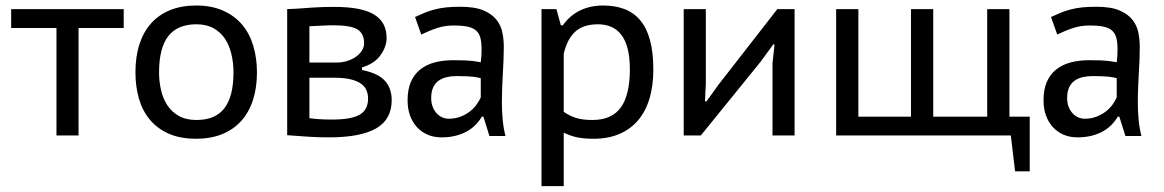

<svg xmlns="http://www.w3.org/2000/svg" viewBox="-20 -479 4116 679"><path d="M417.5 -379.9H257.8V0H179.7V-379.9H19.5V-446.8H417.5Z M459 0ZM459 -223.1Q459 -278.8 473.1 -322.5Q487.3 -366.2 514.6 -396.7Q542 -427.2 582 -443.4Q622.1 -459.5 673.8 -459.5Q728.5 -459.5 769 -441.4Q809.6 -423.3 836.2 -391.8Q862.8 -360.4 875.7 -316.9Q888.7 -273.4 888.7 -223.1Q888.7 -168.5 874.5 -125Q860.4 -81.5 832.8 -51Q805.2 -20.5 765.1 -4.4Q725.1 11.7 673.8 11.7Q617.7 11.7 577.1 -6.1Q536.6 -23.9 510.3 -55.4Q483.9 -86.9 471.4 -129.9Q459 -172.9 459 -223.1ZM542.5 -223.1Q542.5 -191.4 549.3 -161.1Q556.2 -130.9 571.5 -107.2Q586.9 -83.5 612.3 -69.1Q637.7 -54.7 674.8 -54.7Q741.7 -54.7 773.7 -96.4Q805.7 -138.2 805.7 -223.1Q805.7 -255.9 798.6 -286.6Q791.5 -317.4 776.1 -341.1Q760.7 -364.7 735.6 -378.9Q710.4 -393.1 674.8 -393.1Q607.9 -393.1 575.2 -351.3Q542.5 -309.6 542.5 -223.1Z M995.6 -446.8 1027.8 -448.2Q1055.7 -450.2 1087.6 -452.4Q1119.6 -454.6 1162.6 -454.6Q1260.7 -454.6 1304.2 -426.8Q1347.2 -399.9 1347.2 -344.7Q1347.2 -314.5 1326.2 -284.7Q1305.7 -254.4 1260.3 -240.7V-231.4Q1316.4 -220.2 1340.8 -193.8Q1365.2 -167.5 1365.2 -124.5Q1365.2 -56.6 1310.1 -24.9Q1254.9 6.8 1143.1 6.8Q1105 6.8 1072.5 4.6Q1040 2.4 1007.8 0Q1004.4 0 1001.7 -0.5Q999 -1 995.6 -1ZM1074.2 -61Q1092.8 -58.6 1110.6 -57.4Q1128.4 -56.2 1154.8 -56.2Q1222.2 -56.2 1252 -73.5Q1281.7 -90.8 1281.7 -130.9Q1281.7 -147 1275.6 -160.6Q1269.5 -174.3 1255.6 -183.8Q1241.7 -193.4 1218.8 -198.7Q1195.8 -204.1 1162.1 -204.1H1074.2ZM1170.9 -257.8Q1189 -257.8 1206.3 -262.9Q1223.6 -268.1 1237.3 -277.3Q1251 -286.6 1259.3 -299.1Q1267.6 -311.5 1267.6 -325.7Q1267.6 -361.3 1243.2 -375.5Q1218.8 -389.6 1159.7 -389.6Q1140.1 -389.6 1120.4 -388.4Q1100.6 -387.2 1074.2 -386.2V-257.8Z M1421.4 0ZM1447.8 -418.9Q1466.8 -427.7 1483.6 -434.6Q1500.5 -441.4 1518.8 -446Q1537.1 -450.7 1558.6 -452.9Q1580.1 -455.1 1608.4 -455.1Q1659.7 -455.1 1689.9 -442.1Q1720.2 -429.2 1736.1 -408.7Q1752 -388.2 1756.8 -363Q1761.7 -337.9 1761.7 -313.5Q1761.7 -290 1760.7 -266.6Q1759.8 -243.2 1758.3 -219Q1756.8 -194.8 1755.9 -169.7Q1754.9 -144.5 1754.9 -116.7Q1754.9 -84.5 1757.8 -54.4Q1760.7 -24.4 1767.6 2H1710.9L1689.5 -66.4H1684.1Q1674.8 -50.8 1661.6 -37.4Q1648.4 -23.9 1630.9 -14.2Q1613.3 -4.4 1590.8 1.2Q1568.4 6.8 1541.5 6.8Q1514.2 6.8 1492.2 -2.7Q1470.2 -12.2 1454.3 -29.5Q1438.5 -46.9 1429.9 -70.8Q1421.4 -94.7 1421.4 -124Q1421.4 -162.6 1433.1 -189.5Q1444.8 -216.3 1466.3 -233.4Q1487.8 -250.5 1517.3 -258.3Q1546.9 -266.1 1583 -266.1Q1609.4 -266.1 1625.2 -265.4Q1641.1 -264.6 1651.1 -263.4Q1661.1 -262.2 1667.2 -261Q1673.3 -259.8 1680.2 -258.8Q1681.6 -271 1682.4 -280.5Q1683.1 -290 1683.1 -304.7Q1683.1 -328.6 1679 -344.7Q1674.8 -360.8 1664.1 -370.6Q1653.3 -380.4 1634.8 -384.5Q1616.2 -388.7 1587.4 -388.7Q1556.2 -389.6 1527.6 -380.4Q1499 -371.1 1469.7 -356.9ZM1680.2 -202.6Q1673.3 -204.1 1668 -205.3Q1662.6 -206.5 1653.8 -207.5Q1645 -208.5 1631.3 -209.2Q1617.7 -210 1595.2 -210Q1576.7 -210 1560.3 -206.3Q1543.9 -202.6 1531.5 -193.8Q1519 -185.1 1512 -169.9Q1504.9 -154.8 1504.9 -132.3Q1504.9 -115.2 1510 -101.8Q1515.1 -88.4 1523.7 -78.9Q1532.2 -69.3 1543.5 -64.2Q1554.7 -59.1 1566.9 -59.1Q1589.4 -59.1 1607.9 -66.2Q1626.5 -73.2 1640.9 -84.2Q1655.3 -95.2 1665 -108.6Q1674.8 -122.1 1680.2 -134.3Z M1895 0ZM1895 -446.8H1947.8L1963.4 -389.6H1970.7Q1994.1 -423.3 2030.3 -441.4Q2066.4 -459.5 2113.3 -459.5Q2155.8 -459.5 2188.7 -446.8Q2221.7 -434.1 2244.4 -407Q2267.1 -379.9 2278.8 -336.7Q2290.5 -293.5 2290.5 -232.9Q2290.5 -176.3 2277.1 -131.1Q2263.7 -85.9 2237.1 -54.2Q2210.4 -22.5 2170.9 -5.4Q2131.3 11.7 2079.1 11.7Q2062 11.7 2048.1 10.5Q2034.2 9.3 2021.7 6.8Q2009.3 4.4 1997.8 0.2Q1986.3 -3.9 1973.6 -9.8V179.2H1895ZM2095.2 -393.1Q2043.9 -393.1 2015.1 -367.7Q1986.3 -342.3 1973.6 -289.1V-83.5Q1993.2 -69.8 2016.1 -62.3Q2039.1 -54.7 2074.7 -54.7Q2144 -54.7 2175.8 -99.4Q2207.5 -144 2207.5 -233.9Q2207.5 -276.4 2199.7 -306.6Q2191.9 -336.9 2177.2 -356Q2162.6 -375 2141.8 -384Q2121.1 -393.1 2095.2 -393.1Z M2711.9 -255.4 2719.2 -321.8H2714.4L2669.9 -260.7L2458.5 0H2397.9V-446.8H2476.1V-182.6L2473.1 -120.6H2478.5L2521.5 -180.2L2729 -446.8H2790V0H2711.9Z M3621.6 127H3569.8L3554.7 0H2937V-446.8H3015.6V-66.4H3201.7V-446.8H3280.3V-66.4H3471.2V-446.8H3549.8V-66.4H3621.6Z M3670.4 0ZM3696.8 -418.9Q3715.8 -427.7 3732.7 -434.6Q3749.5 -441.4 3767.8 -446Q3786.1 -450.7 3807.6 -452.9Q3829.1 -455.1 3857.4 -455.1Q3908.7 -455.1 3939 -442.1Q3969.2 -429.2 3985.1 -408.7Q4001 -388.2 4005.9 -363Q4010.7 -337.9 4010.7 -313.5Q4010.7 -290 4009.8 -266.6Q4008.8 -243.2 4007.3 -219Q4005.9 -194.8 4004.9 -169.7Q4003.9 -144.5 4003.9 -116.7Q4003.9 -84.5 4006.8 -54.4Q4009.8 -24.4 4016.6 2H3960L3938.5 -66.4H3933.1Q3923.8 -50.8 3910.6 -37.4Q3897.5 -23.9 3879.9 -14.2Q3862.3 -4.4 3839.8 1.2Q3817.4 6.8 3790.5 6.8Q3763.2 6.8 3741.2 -2.7Q3719.2 -12.2 3703.4 -29.5Q3687.5 -46.9 3679 -70.8Q3670.4 -94.7 3670.4 -124Q3670.4 -162.6 3682.1 -189.5Q3693.8 -216.3 3715.3 -233.4Q3736.8 -250.5 3766.4 -258.3Q3795.9 -266.1 3832 -266.1Q3858.4 -266.1 3874.3 -265.4Q3890.1 -264.6 3900.1 -263.4Q3910.2 -262.2 3916.3 -261Q3922.4 -259.8 3929.2 -258.8Q3930.7 -271 3931.4 -280.5Q3932.1 -290 3932.1 -304.7Q3932.1 -328.6 3928 -344.7Q3923.8 -360.8 3913.1 -370.6Q3902.3 -380.4 3883.8 -384.5Q3865.2 -388.7 3836.4 -388.7Q3805.2 -389.6 3776.6 -380.4Q3748 -371.1 3718.8 -356.9ZM3929.2 -202.6Q3922.4 -204.1 3917 -205.3Q3911.6 -206.5 3902.8 -207.5Q3894 -208.5 3880.4 -209.2Q3866.7 -210 3844.2 -210Q3825.7 -210 3809.3 -206.3Q3793 -202.6 3780.5 -193.8Q3768.1 -185.1 3761 -169.9Q3753.9 -154.8 3753.9 -132.3Q3753.9 -115.2 3759 -101.8Q3764.2 -88.4 3772.7 -78.9Q3781.2 -69.3 3792.5 -64.2Q3803.7 -59.1 3815.9 -59.1Q3838.4 -59.1 3856.9 -66.2Q3875.5 -73.2 3889.9 -84.2Q3904.3 -95.2 3914.1 -108.6Q3923.8 -122.1 3929.2 -134.3Z"/></svg>

Font: PT Astra Sans
Style: Regular
Weight: 400
Designer: A.Korolkova, I. Chaeva
Foundry: ParaType Ltd
Version: Version 1.001; ttfautohint (v1.6)